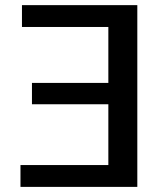

<svg xmlns="http://www.w3.org/2000/svg" viewBox="-20 -731 659 751"><path d="M517.1 -710.9V0H60.1V-85.4H403.8V-323.2H105V-406.7H403.8V-625.5H65.9V-710.9Z"/></svg>

Font: Monda Medium
Style: Regular
Weight: 500
Designer: Vernon Adams
Foundry: Vernon Adams
Version: Version 2.200